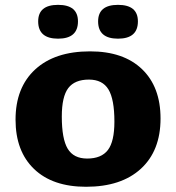

<svg xmlns="http://www.w3.org/2000/svg" viewBox="-20 -738 708 772"><path d="M326 13Q191.5 13 117 -58.5Q42.5 -130 42.5 -257Q42.5 -386 121.5 -458.8Q200.5 -531.5 342 -531.5Q476.5 -531.5 551 -460Q625.5 -388.5 625.5 -261.5Q625.5 -132 546.5 -59.5Q467.5 13 326 13ZM330.5 -100.5Q387.5 -100.5 413.8 -134.8Q440 -169 440 -249Q440 -339 416 -378.5Q392 -418 337.5 -418Q280.5 -418 254.5 -383.8Q228.5 -349.5 228.5 -269.5Q228.5 -179.5 252.2 -140Q276 -100.5 330.5 -100.5ZM213.5 -582.5Q133.5 -582.5 133.5 -652Q133.5 -718.5 213.5 -718.5Q293.5 -718.5 293.5 -652Q293.5 -582.5 213.5 -582.5ZM454.5 -582.5Q374.5 -582.5 374.5 -652Q374.5 -718.5 454.5 -718.5Q534.5 -718.5 534.5 -652Q534.5 -582.5 454.5 -582.5Z"/></svg>

Font: Newsreader Caption
Style: Bold
Weight: 700
Designer: Hugues Gentile
Foundry: Production Type
Version: Version 1.001